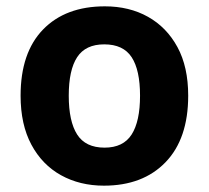

<svg xmlns="http://www.w3.org/2000/svg" viewBox="-20 -576 659 606"><path d="M574 -274Q574 -138 502.5 -64Q431 10 308 10Q232 10 172.5 -23Q113 -56 79 -119.5Q45 -183 45 -274Q45 -410 116 -483Q187 -556 311 -556Q388 -556 447 -523Q506 -490 540 -427.5Q574 -365 574 -274ZM197 -274Q197 -193 223.5 -151.5Q250 -110 310 -110Q369 -110 395.5 -151.5Q422 -193 422 -274Q422 -355 395.5 -395.5Q369 -436 309 -436Q250 -436 223.5 -395.5Q197 -355 197 -274Z"/></svg>

Font: Noto Sans Gujarati UI
Style: Bold
Weight: 700
Designer: Jelle Bosma - Monotype Design Team, Universal Thirst
Foundry: Monotype Imaging Inc.
Version: Version 2.106; ttfautohint (v1.8.4.7-5d5b)